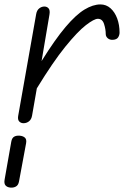

<svg xmlns="http://www.w3.org/2000/svg" viewBox="-30 -557 561 868"><path d="M480.5 -377Q466.5 -376 457.2 -384Q448 -392 448 -403.5Q448 -424.5 440.5 -448.2Q433 -472 412.5 -472Q395.5 -472 358.2 -443.2Q321 -414.5 265.2 -345.8Q209.5 -277 136.5 -157.5L115 -34.5Q112 -17 101 -8.5Q90 0 76.5 0Q64.5 0 57 -7.8Q49.5 -15.5 52 -32L133.5 -493Q136.5 -510.5 147.2 -519Q158 -527.5 170.5 -527.5Q182.5 -527.5 189.8 -519Q197 -510.5 193.5 -490.5L158 -281Q219 -379 266.2 -434.8Q313.5 -490.5 352 -513.8Q390.5 -537 424 -537Q450 -537 469.5 -519.8Q489 -502.5 499.8 -473.5Q510.5 -444.5 510.5 -410Q510.5 -398 504 -388Q497.5 -378 480.5 -377ZM16.5 291Q2 289.5 -5.2 281Q-12.5 272.5 -9 254L21 83.5Q24 66.5 34.2 60.8Q44.5 55 60 56.5Q75 58 83 65.8Q91 73.5 88 90.5L56 263Q53 280 42 286.2Q31 292.5 16.5 291Z"/></svg>

Font: Edu QLD Hand
Style: Regular
Weight: 400
Designer: Tina and Corey Anderson, Eben Sorkin
Foundry: Sorkin Type Co.
Version: Version 2.000